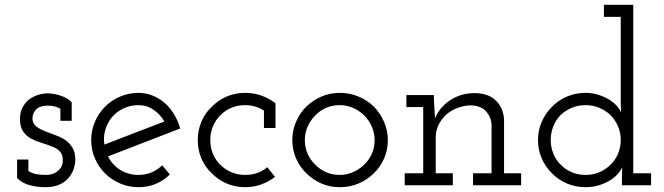

<svg xmlns="http://www.w3.org/2000/svg" viewBox="-20 -770 2761 798"><path d="M267 -33Q281 -50 287 -70Q293 -90 293 -106Q293 -138 280.5 -157.5Q268 -177 249 -190Q229 -202 206 -210Q183 -218 164 -226Q144 -234 130 -245Q116 -256 115 -276Q115 -290 120 -300.5Q125 -311 133 -318Q142 -325 154 -328Q166 -331 178 -331Q193 -331 206 -328Q219 -325 231 -318V-268H278V-345Q269 -355 256 -362Q243 -369 230 -373Q214 -378 201.5 -380Q189 -382 177 -382Q159 -382 138 -375.5Q117 -369 100 -356Q84 -343 73.5 -323Q63 -303 63 -276Q63 -242 76.5 -223Q90 -204 109 -194Q130 -183 153.5 -176Q177 -169 196 -161Q216 -154 228.5 -141Q241 -128 241 -104Q241 -88 235 -77Q229 -66 220 -59Q209 -50 196.5 -46.5Q184 -43 171 -43Q150 -43 132.5 -46Q115 -49 98 -59V-107H51V-30Q73 -8 104.5 0Q136 8 169 8Q204 8 228.5 -3.5Q253 -15 267 -33Z M556 -333Q590 -333 618 -314Q646 -295 663 -265Q600 -241 538 -217Q476 -193 414 -169Q409 -199 417 -228Q425 -257 443 -280Q462 -304 491.5 -318.5Q521 -333 556 -333ZM686 -45 654 -83Q635 -64 610 -53.5Q585 -43 556 -43Q513 -43 479.5 -64Q446 -85 429 -120Q504 -149 579 -178Q654 -207 729 -236Q720 -268 703.5 -295Q687 -322 666 -341Q643 -361 615 -372.5Q587 -384 556 -384Q515 -384 479 -368.5Q443 -353 417 -327Q390 -300 374.5 -264Q359 -228 359 -188Q359 -147 374.5 -111.5Q390 -76 417 -49Q443 -23 479 -7.5Q515 8 556 8Q595 8 628 -6Q661 -20 686 -45Z M1123 -35 1091 -75Q1072 -59 1049 -51Q1026 -43 999 -43Q969 -43 942.5 -54Q916 -65 897 -84Q876 -104 865 -130.5Q854 -157 854 -188Q854 -219 865.5 -246Q877 -273 898 -293Q917 -312 943 -322.5Q969 -333 999 -333Q1021 -333 1041 -327Q1061 -321 1077 -310V-238H1125V-341Q1099 -361 1067 -372.5Q1035 -384 999 -384Q957 -384 921.5 -368.5Q886 -353 860 -326Q832 -300 817 -264Q802 -228 802 -188Q802 -147 817 -111.5Q832 -76 860 -50Q886 -23 921.5 -7.5Q957 8 999 8Q1035 8 1066 -3.5Q1097 -15 1123 -35Z M1534 -50Q1561 -76 1576.5 -111.5Q1592 -147 1592 -188Q1592 -228 1576 -264Q1560 -300 1534 -327Q1507 -353 1470.5 -368.5Q1434 -384 1393 -384Q1351 -384 1315.5 -368.5Q1280 -353 1253 -327Q1226 -300 1210.5 -264Q1195 -228 1195 -188Q1195 -147 1210.5 -111.5Q1226 -76 1253 -50Q1280 -23 1315.5 -7.5Q1351 8 1393 8Q1434 8 1470.5 -7.5Q1507 -23 1534 -50ZM1290 -86Q1270 -105 1258.5 -131Q1247 -157 1247 -188Q1247 -217 1258.5 -243.5Q1270 -270 1290 -290Q1309 -310 1335 -321.5Q1361 -333 1392 -333Q1421 -333 1447.5 -321.5Q1474 -310 1494 -290Q1514 -270 1525.5 -243.5Q1537 -217 1537 -188Q1537 -157 1525.5 -131Q1514 -105 1494 -86Q1474 -66 1447.5 -54.5Q1421 -43 1392 -43Q1361 -43 1335 -54.5Q1309 -66 1290 -86Z M1862 0V-50H1791V-199Q1791 -228 1803.5 -252.5Q1816 -277 1836 -295Q1856 -312 1883 -322Q1910 -332 1939 -332Q1980 -330 2000.5 -307Q2021 -284 2023 -253V-50H1946V0H2146V-50H2075V-271Q2073 -321 2041 -352Q2009 -383 1952 -383Q1897 -383 1852.5 -354.5Q1808 -326 1788 -278Q1787 -297 1786 -312Q1785 -327 1784 -346L1783 -375H1669V-325H1739V-50H1662V0Z M2686 0V-50H2612V-750H2490V-700H2560V-378Q2560 -357 2560 -341Q2560 -325 2561 -303Q2555 -317 2543.5 -330Q2532 -343 2512 -356Q2492 -368 2467 -376Q2442 -384 2414 -384Q2372 -384 2336 -368.5Q2300 -353 2274 -326Q2247 -299 2231.5 -263.5Q2216 -228 2216 -188Q2216 -148 2231.5 -112Q2247 -76 2274 -50Q2300 -23 2336 -7.5Q2372 8 2414 8Q2444 8 2469.5 0Q2495 -8 2515 -20Q2534 -32 2547 -46.5Q2560 -61 2566 -75Q2566 -64 2565.5 -55Q2565 -46 2565 -35V0ZM2414 -333Q2443 -333 2469 -322.5Q2495 -312 2514 -295Q2535 -275 2547.5 -247.5Q2560 -220 2560 -188Q2560 -157 2548 -129.5Q2536 -102 2515 -83Q2495 -64 2469.5 -53.5Q2444 -43 2414 -43Q2384 -43 2358 -53.5Q2332 -64 2313 -83Q2292 -102 2280.5 -129.5Q2269 -157 2269 -188Q2269 -218 2279.5 -244.5Q2290 -271 2309 -291Q2329 -310 2355.5 -321.5Q2382 -333 2414 -333Z"/></svg>

Font: Josefin Slab Medium
Style: Regular
Weight: 500
Designer: Santiago Orozco
Foundry: Typemade
Version: Version 2.000